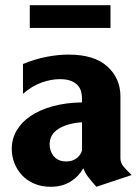

<svg xmlns="http://www.w3.org/2000/svg" viewBox="-20 -704 534 735"><path d="M441 -98Q441 -81 452 -67.5Q463 -54 484 -34L349 11Q330 -10 317.5 -26.5Q305 -43 299 -60Q281 -28 249.5 -8.5Q218 11 174 11Q139 11 111 -1Q83 -13 64 -33.5Q45 -54 35 -80Q25 -106 25 -134Q25 -172 43.5 -204Q62 -236 96.5 -259.5Q131 -283 181 -297Q231 -311 294 -312V-326Q294 -340 290.5 -353.5Q287 -367 277.5 -377.5Q268 -388 251.5 -394.5Q235 -401 209 -401Q177 -401 140.5 -388.5Q104 -376 68 -345V-459Q114 -478 158.5 -486.5Q203 -495 242 -495Q341 -495 391 -449.5Q441 -404 441 -335ZM234 -86Q257 -86 273 -98Q289 -110 294 -128V-236Q237 -232 203.5 -210.5Q170 -189 170 -151Q170 -140 173.5 -128.5Q177 -117 184.5 -107.5Q192 -98 204 -92Q216 -86 234 -86ZM94 -684H403V-597H94Z"/></svg>

Font: LT Museum
Style: Bold
Weight: 700
Designer: Daniel Lyons
Foundry: LyonsType
Version: Version 1.010